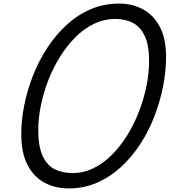

<svg xmlns="http://www.w3.org/2000/svg" viewBox="-20 -1035 949 1074"><path d="M365 19Q289 19 229 -13Q169 -45 134 -112.5Q99 -180 99 -285Q99 -364 116 -448.5Q133 -533 165.5 -615Q198 -697 245.5 -769Q293 -841 353.5 -896.5Q414 -952 487.5 -983.5Q561 -1015 646 -1015Q721 -1015 780.5 -982.5Q840 -950 874.5 -884Q909 -818 909 -717Q909 -637 892 -551Q875 -465 843 -382.5Q811 -300 764 -228Q717 -156 656.5 -100.5Q596 -45 522.5 -13Q449 19 365 19ZM385 -67Q447 -67 502.5 -94Q558 -121 606 -169Q654 -217 692.5 -279.5Q731 -342 758 -412.5Q785 -483 799.5 -555Q814 -627 814 -694Q814 -781 790.5 -832Q767 -883 725 -906Q683 -929 625 -929Q563 -929 506.5 -902Q450 -875 402 -827Q354 -779 315.5 -717Q277 -655 250 -585.5Q223 -516 208.5 -444.5Q194 -373 194 -308Q194 -217 218 -164Q242 -111 285 -89Q328 -67 385 -67Z"/></svg>

Font: Playwrite US Trad
Style: Regular
Weight: 400
Designer: Veronika Burian, José Scaglione
Foundry: TypeTogether
Version: Version 1.002